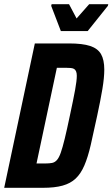

<svg xmlns="http://www.w3.org/2000/svg" viewBox="-24 -895 536 915"><path d="M-4 0 142 -688H305Q369 -688 405.5 -676Q442 -664 457.5 -637Q473 -610 473 -563Q473 -525 464 -471Q455 -417 439 -343Q422 -263 408.5 -204.5Q395 -146 378 -106.5Q361 -67 336.5 -44Q312 -21 274.5 -10.5Q237 0 181 0ZM150 -116H193Q211 -116 224 -118.5Q237 -121 247 -132Q257 -143 265.5 -167Q274 -191 284.5 -234Q295 -277 309 -344Q326 -423 334 -467Q342 -511 342 -534Q342 -547 338.5 -555Q335 -563 329 -566.5Q323 -570 313 -571Q303 -572 289 -572H247ZM266 -747 220 -867 222 -875H305L341 -807L401 -875H492L490 -867L394 -747Z"/></svg>

Font: Saira Condensed
Style: Bold Italic
Weight: 700
Width: 3
Italic angle: -12°
Designer: Hector Gatti with collaboration of the Omnibus-Type team
Foundry: Omnibus-Type
Version: Version 1.101